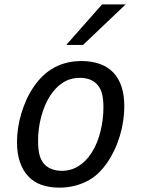

<svg xmlns="http://www.w3.org/2000/svg" viewBox="-20 -837 642 871"><path d="M442.9 -816.9H549.8L356.9 -633.3H280.8ZM249 14.2Q204.1 14.2 168 1.5Q131.8 -11.2 106.4 -39.1Q83.5 -64 70.3 -102.1Q57.1 -140.1 57.1 -193.4Q57.1 -256.8 77.1 -323.7Q86.4 -354.5 100.3 -385.3Q114.3 -416 133.8 -444.3Q173.3 -502 226.6 -530.8Q281.2 -560.1 350.1 -560.1Q394.5 -560.1 431.4 -547.4Q468.3 -534.7 494.1 -507.8Q543.9 -455.6 543.9 -354.5Q543.9 -288.6 523.9 -221.2Q512.7 -184.6 498 -154.3Q483.4 -124 467.8 -101.1Q447.3 -71.3 424.6 -50Q401.9 -28.8 374 -14.6Q346.2 -0.5 314.7 6.8Q283.2 14.2 249 14.2ZM260.3 -62Q302.7 -62 337.2 -84Q371.6 -106 396.5 -145.5Q409.7 -166 419.4 -190.2Q429.2 -214.4 435.8 -240.7Q442.4 -267.1 445.8 -294.9Q449.2 -322.8 449.2 -350.6Q449.2 -385.7 443.1 -410.6Q437 -435.5 421.9 -452.6Q407.2 -469.2 387 -476.6Q366.7 -483.9 342.8 -483.9Q298.8 -483.9 264.9 -461.9Q231 -439.9 206.1 -400.4Q181.6 -361.8 167.2 -308.6Q152.8 -255.4 152.8 -196.3Q152.8 -161.1 158.9 -135.7Q165 -110.4 180.2 -93.3Q194.3 -77.6 215.1 -69.8Q235.8 -62 260.3 -62Z"/></svg>

Font: Hack
Style: Italic
Weight: 400
Italic angle: -11°
Monospace: yes
Designer: Christopher Simpkins
Foundry: Christopher Simpkins
Version: Version 2.019; ttfautohint (v1.4.1) -l 4 -r 80 -G 350 -x 0 -